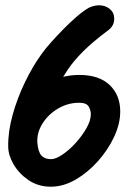

<svg xmlns="http://www.w3.org/2000/svg" viewBox="-20 -704 528 725"><path d="M11 -150Q10 -206 27.5 -269.5Q45 -333 74.5 -394Q104 -455 137 -500Q151 -520 173 -544.5Q195 -569 220 -594.5Q245 -620 270 -641.5Q295 -663 316 -675Q336 -684 354 -684Q377 -684 393.5 -671Q410 -658 411 -638Q414 -607 385 -587Q329 -545 293.5 -509.5Q258 -474 236 -441Q199 -384 170.5 -336.5Q142 -289 126 -244.5Q110 -200 110 -150ZM172 1Q124 1 87.5 -24Q51 -49 31 -84Q11 -119 11 -150L61 -279Q75 -316 106 -348.5Q137 -381 181.5 -401Q226 -421 280 -421Q354 -421 394 -383Q434 -345 434 -283Q434 -237 411 -187.5Q388 -138 349.5 -95Q311 -52 265 -25.5Q219 1 172 1ZM173 -103Q190 -103 215.5 -120Q241 -137 265.5 -164Q290 -191 306.5 -220Q323 -249 323 -273Q323 -288 314.5 -302Q306 -316 279 -316Q237 -316 200 -294.5Q163 -273 141 -238.5Q119 -204 121 -166Q124 -130 136.5 -116.5Q149 -103 173 -103Z"/></svg>

Font: Edu NSW ACT Foundation
Style: Bold
Weight: 700
Version: Version 1.003